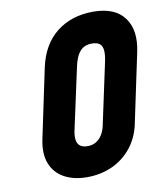

<svg xmlns="http://www.w3.org/2000/svg" viewBox="-82 -784 736 863"><g transform="rotate(-10 286.0 -353.0)"><path d="M144 -508 77 -190Q64 -125 82.5 -80Q101 -35 144 -12Q187 11 246 11Q309 11 361 -12.5Q413 -36 449 -80.5Q485 -125 498 -186L565 -503Q586 -601 543 -659Q500 -717 401 -717Q302 -717 234 -663.5Q166 -610 144 -508ZM226 -204 287 -485Q294 -518 305 -538Q316 -558 332 -567.5Q348 -577 370 -577Q394 -577 406 -567.5Q418 -558 420 -537.5Q422 -517 415 -485L355 -205Q350 -181 338.5 -163Q327 -145 310.5 -135.5Q294 -126 273 -126Q251 -126 239 -135Q227 -144 224 -161.5Q221 -179 226 -204Z"/></g></svg>

Font: Advent Pro ExtraBold
Style: Italic
Weight: 800
Italic angle: -12°
Version: Version 3.000